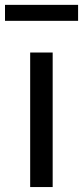

<svg xmlns="http://www.w3.org/2000/svg" viewBox="-30 -755 335 775"><path d="M91.8 0V-543H182.6V0ZM-9.8 -670.9V-735.4H285.2V-670.9Z"/></svg>

Font: Gen Shin Gothic Regular
Style: Regular
Weight: 400
Designer: [Source Han Sans]
Ryoko NISHIZUKA  (kana & ideographs); Paul D. Hunt (Latin, Greek & Cyrillic); Wenlong ZHANG  (bopomofo
Version: Version 1.002.20150607